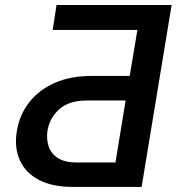

<svg xmlns="http://www.w3.org/2000/svg" viewBox="-20 -736 696 756"><path d="M537.6 0H266.1Q185.5 0 132.8 -27.8Q80.1 -55.7 57.9 -105.5Q35.6 -155.3 46.4 -220.2Q57.1 -285.2 95.7 -334Q134.3 -382.8 196.3 -409.9Q258.3 -437 339.4 -437H490.7L521 -618.2H187.5L202.6 -716.3H655.8ZM434.6 -96.2 474.6 -340.3H322.3Q251.5 -340.3 213.4 -305.9Q175.3 -271.5 167 -221.7Q162.1 -188 171.6 -159.4Q181.2 -130.9 208.3 -113.5Q235.4 -96.2 282.2 -96.2Z"/></svg>

Font: Inter 18pt Medium
Style: Italic
Weight: 500
Italic angle: -9.3988°
Designer: Rasmus Andersson
Foundry: rsms
Version: Version 4.001;git-66647c0bb